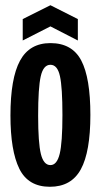

<svg xmlns="http://www.w3.org/2000/svg" viewBox="-20 -704 385 735"><path d="M171 11Q88 11 54 -58Q20 -127 20 -262Q20 -404 56.5 -471.5Q93 -539 173 -539Q256 -539 291 -472.5Q326 -406 326 -264Q326 -123 289.5 -56Q253 11 171 11ZM173 -72Q198 -72 208.5 -115Q219 -158 219 -264Q219 -369 209.5 -412.5Q200 -456 173 -456Q146 -456 136 -412Q126 -368 126 -261Q126 -157 136.5 -114.5Q147 -72 173 -72ZM67 -549V-631L173 -684L278 -631V-549L173 -603Z"/></svg>

Font: Bricolage Grotesque 96pt Condensed Medium
Style: Regular
Weight: 500
Width: 3
Designer: Mathieu Triay
Foundry: Atelier Triay
Version: Version 1.001; ttfautohint (v1.8.4.7-5d5b);gftools[0.9.33.de